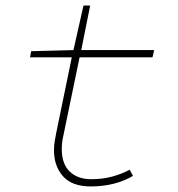

<svg xmlns="http://www.w3.org/2000/svg" viewBox="-20 -658 640 690"><path d="M306 12Q239 12 206.5 -24.5Q174 -61 174 -118Q174 -135 176.5 -150Q179 -165 182 -180L238 -452H88L92 -474L244 -478L280 -638H304L272 -478H534L528 -452H266L208 -172Q205 -159 203.5 -146.5Q202 -134 202 -122Q202 -69 230.5 -41.5Q259 -14 308 -14Q349 -14 383.5 -23.5Q418 -33 446 -48L458 -26Q428 -8 389.5 2Q351 12 306 12Z"/></svg>

Font: Source Code Pro ExtraLight ExtraLight
Style: Italic
Weight: 250
Italic angle: -11°
Monospace: yes
Version: Version 1.016;hotconv 1.0.116;makeotfexe 2.5.65601